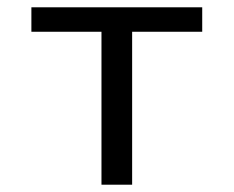

<svg xmlns="http://www.w3.org/2000/svg" viewBox="-20 -506 640 526"><path d="M258 0V-419H66V-486H534V-419H342V0Z"/></svg>

Font: Source Code Variable
Style: Regular
Weight: 400
Monospace: yes
Designer: Paul D. Hunt, Teo Tuominen
Foundry: Adobe Systems Incorporated
Version: Version 1.010;hotconv 1.0.106;makeotfexe 2.5.65593